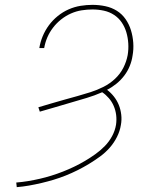

<svg xmlns="http://www.w3.org/2000/svg" viewBox="-20 -763 640 791"><path d="M49 8 47 -11Q72 -13 96 -17Q120 -21 144 -26.5Q168 -32 192 -39.5Q216 -47 239 -56Q262 -65 285 -76Q308 -87 330 -100Q352 -113 373 -128Q394 -143 412 -161.5Q430 -180 442 -202.5Q454 -225 458 -249Q461 -270 458.5 -289.5Q456 -309 448.5 -326.5Q441 -344 428.5 -358.5Q416 -373 401 -383Q369 -369 337 -359.5Q305 -350 272.5 -340.5Q240 -331 208 -321.5Q176 -312 144 -303L138 -321Q165 -329 192 -337Q219 -345 246 -352.5Q273 -360 300 -367.5Q327 -375 353.5 -383.5Q380 -392 406 -405Q432 -418 453.5 -438Q475 -458 488 -483.5Q501 -509 506 -536Q510 -560 508.5 -584Q507 -608 500.5 -630Q494 -652 481.5 -670.5Q469 -689 450 -701.5Q431 -714 408 -719Q385 -724 361 -724Q339 -724 316.5 -720.5Q294 -717 272.5 -707.5Q251 -698 232 -683Q213 -668 198.5 -649Q184 -630 175 -609Q166 -588 162 -565H142Q146 -590 156 -614Q166 -638 181.5 -659Q197 -680 218 -697Q239 -714 263 -724.5Q287 -735 312 -739Q337 -743 361 -743Q388 -743 414 -737.5Q440 -732 461.5 -718.5Q483 -705 497.5 -684Q512 -663 519.5 -638.5Q527 -614 529 -587Q531 -560 526 -533Q523 -512 514.5 -491Q506 -470 492 -451.5Q478 -433 459.5 -418Q441 -403 421 -393Q437 -381 449.5 -365Q462 -349 469.5 -330.5Q477 -312 479.5 -290.5Q482 -269 478 -248Q474 -223 462 -199Q450 -175 432 -154.5Q414 -134 392 -118Q370 -102 347 -88Q324 -74 300 -62Q276 -50 251 -40Q226 -30 201 -22.5Q176 -15 150.5 -9Q125 -3 99.5 1.5Q74 6 49 8Z"/></svg>

Font: Iosevka Etoile Thin Oblique
Style: Regular
Weight: 100
Italic angle: -9°
Designer: Belleve Invis
Foundry: Belleve Invis
Version: Version 15.5.2; ttfautohint (v1.8.4)